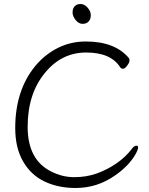

<svg xmlns="http://www.w3.org/2000/svg" viewBox="-20 -920 743 958"><path d="M422 -812.5Q411 -801 392 -801Q373 -801 357.5 -820Q342 -839 342 -858Q342 -877 352.5 -888.5Q363 -900 382 -900Q401 -900 417 -882Q433 -864 433 -844Q433 -824 422 -812.5ZM656 -150Q622 -91 553 -44Q465 18 357 18Q271 18 203 -14Q135 -46 95.5 -114Q56 -182 56 -281Q56 -470 157 -592Q205 -649 269 -681Q333 -713 408 -713Q555 -713 624 -629Q626 -626 626 -617Q626 -608 614.5 -592.5Q603 -577 594 -577Q585 -577 580 -584Q533 -658 410 -658Q287 -658 204 -556Q118 -452 118 -287Q118 -122 236 -64Q291 -36 350.5 -36Q410 -36 461.5 -54Q513 -72 560.5 -104.5Q608 -137 640 -180Q650 -193 661 -193Q669 -193 669 -185Q669 -173 656 -150Z"/></svg>

Font: Moon Stars Kai T Light
Style: Regular
Weight: 300
Designer: GuiWonder
Version: Version 1.101